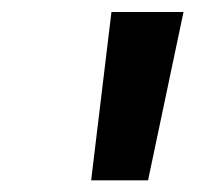

<svg xmlns="http://www.w3.org/2000/svg" viewBox="-20 -748 352 328"><path d="M135.7 -439.9 170.4 -727.5H293.5L232.9 -439.9Z"/></svg>

Font: Inter 18pt SemiBold
Style: Italic
Weight: 600
Italic angle: -9.3988°
Designer: Rasmus Andersson
Foundry: rsms
Version: Version 4.001;git-66647c0bb